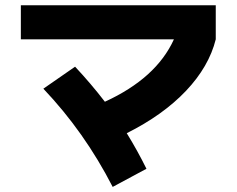

<svg xmlns="http://www.w3.org/2000/svg" viewBox="-20 -697 904 733"><path d="M145.5 -358.4 266.6 -442.4Q327.1 -377.9 380.4 -308.6Q576.7 -398.4 644 -546.9H59.6V-676.8H803.7V-546.9Q777.8 -442.9 690.2 -350.3Q602.5 -257.8 463.9 -188.5Q504.9 -122.1 539.1 -52.7L410.2 16.6Q302.7 -192.9 145.5 -358.4Z"/></svg>

Font: Pretendard GOV ExtraBold
Style: Regular
Weight: 800
Designer: Base glyphs from Inter by Rasmus Andersson; Hangeul glyphs from Noto Sans CJK(Source Han Sans) by Jang Soo-young and Kan
Foundry: Kil Hyung-jin
Version: Version 1.309